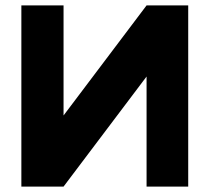

<svg xmlns="http://www.w3.org/2000/svg" viewBox="-20 -690 775 710"><path d="M676 -670H522L215 -263V-670H59V0H215L522 -407V0H676Z"/></svg>

Font: LT Wave Text Black
Style: Regular
Weight: 900
Designer: Daniel Lyons
Version: Version 2.5 (Glyphs App)